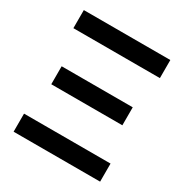

<svg xmlns="http://www.w3.org/2000/svg" viewBox="-161 -820 909 948"><g transform="rotate(30 293.0 -346.5)"><path d="M46.4 -590.3V-693.4H539.6V-590.3ZM46.4 0V-103H539.6V0ZM90.3 -295.9V-398.4H495.6V-295.9Z"/></g></svg>

Font: Cascadia Code Medium
Style: Regular
Weight: 500
Monospace: yes
Designer: Aaron Bell
Foundry: Saja Typeworks
Version: Version 2407.024